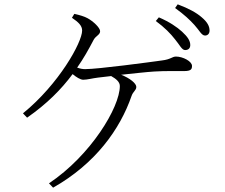

<svg xmlns="http://www.w3.org/2000/svg" viewBox="-20 -823 1040 886"><path d="M788 -641C809 -616 819 -592 834 -592C849 -592 858 -600 858 -615C858 -635 846 -653 820 -677C797 -698 762 -722 713 -743L699 -726C740 -696 767 -668 788 -641ZM877 -708C900 -683 910 -659 926 -659C938 -659 947 -667 947 -682C947 -702 937 -721 911 -743C887 -764 851 -784 800 -803L788 -786C831 -755 855 -732 877 -708ZM225 43C421 -68 534 -227 587 -380C594 -401 609 -406 609 -422C609 -438 580 -462 539 -478C597 -484 658 -491 692 -493C738 -496 801 -495 829 -495C862 -495 866 -504 866 -519C866 -540 824 -562 792 -562C774 -562 769 -549 727 -544C670 -536 432 -504 373 -504C361 -504 350 -506 336 -511C365 -552 389 -595 412 -639C422 -658 442 -662 442 -679C442 -695 410 -725 384 -739C370 -747 346 -754 323 -759L312 -741C343 -720 359 -704 359 -682C359 -628 252 -435 86 -300L105 -280C197 -344 263 -411 315 -481C332 -467 351 -455 364 -455C383 -455 407 -462 433 -465L493 -472C516 -459 533 -445 533 -426C533 -328 399 -106 206 23Z"/></svg>

Font: Kiri Minchoo Light
Style: Regular
Weight: 300
Designer: Ryoko NISHIZUKA 西塚涼子 (kana & ideographs); Frank Grießhammer (Latin, Greek & Cyrillic);
akenotsuki.com/eyeben/fonts/ (U+
Foundry: Adobe
akenotsuki.com/eyeben/fonts/
Version: Version 4.002;hotconv 1.0.119;makeotfexe 2.5.65604